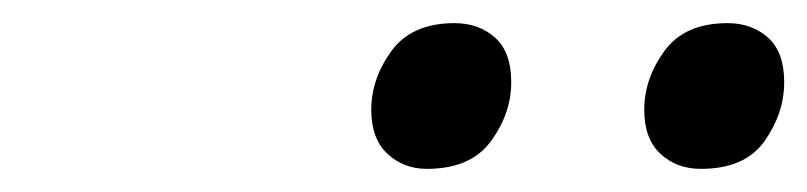

<svg xmlns="http://www.w3.org/2000/svg" viewBox="-20 -815 698 166"><path d="M349 -669Q329 -669 315 -682Q301 -695 301 -720Q301 -747 318.5 -771Q336 -795 373 -795Q394 -795 408 -782.5Q422 -770 422 -744Q422 -717 404.5 -693Q387 -669 349 -669ZM586 -669Q565 -669 551 -682Q537 -695 537 -720Q537 -747 554.5 -771Q572 -795 609 -795Q630 -795 644 -782.5Q658 -770 658 -744Q658 -717 641 -693Q624 -669 586 -669Z"/></svg>

Font: Playwrite HR
Style: Regular
Weight: 400
Designer: Veronika Burian, José Scaglione
Foundry: TypeTogether
Version: Version 1.002